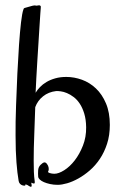

<svg xmlns="http://www.w3.org/2000/svg" viewBox="-20 -692 473 729"><path d="M134.8 -662.1Q134.3 -658.7 133.1 -640.1Q131.8 -621.6 130.1 -593.5Q128.4 -565.4 126.2 -531Q124 -496.6 121.8 -461.9Q119.6 -427.2 117.9 -395.3Q116.2 -363.3 115.2 -339.8Q121.6 -350.6 131.8 -361.3Q142.1 -372.1 156.5 -380.6Q170.9 -389.2 189.7 -394.5Q208.5 -399.9 231.9 -399.9Q261.7 -399.9 291.3 -389.2Q320.8 -378.4 344.2 -356.2Q367.7 -334 382.3 -299.6Q397 -265.1 397 -217.8Q397 -178.2 386.5 -146Q376 -113.8 359.1 -88.6Q342.3 -63.5 320.8 -44.9Q299.3 -26.4 277.3 -14.2Q255.4 -2 234.9 3.9Q214.4 9.8 199.2 9.8Q183.6 9.8 170.2 6.8Q156.7 3.9 146.7 -0.5Q136.7 -4.9 131.1 -10.3Q125.5 -15.6 125 -21Q124 -32.2 124.8 -44.9Q125.5 -57.6 133.8 -65.9Q141.6 -73.7 147.2 -75.2Q152.8 -76.7 158.2 -69.8Q163.6 -63 164.8 -54.7Q166 -46.4 163.1 -42Q161.6 -39.6 163.3 -37.8Q165 -36.1 168.7 -34.9Q172.4 -33.7 177 -33Q181.6 -32.2 186 -32.2Q202.6 -32.2 223.9 -45.7Q245.1 -59.1 263.7 -83Q282.2 -106.9 294.9 -139.2Q307.6 -171.4 307.1 -209Q306.6 -238.8 299.8 -261Q293 -283.2 282.7 -298.6Q272.5 -314 259.5 -323.7Q246.6 -333.5 234.1 -338.6Q221.7 -343.8 210.7 -345.2Q199.7 -346.7 192.9 -346.2Q164.1 -342.8 143.6 -326.4Q123 -310.1 113.8 -285.2Q112.3 -233.4 110.1 -180.9Q107.9 -128.4 107.9 -83Q107.9 -60.5 108.6 -40Q109.4 -19.5 111.8 -3.9Q112.3 1 111.6 2.9Q110.8 4.9 108.9 4.9Q106.9 4.9 104.5 3.9Q102.1 2.9 100.1 2Q98.1 1 99.1 4.4Q100.1 7.8 100.3 11.5Q100.6 15.1 98.9 16.8Q97.2 18.6 89.8 14.2Q85.9 10.7 80.3 9Q74.7 7.3 76.2 11.2Q76.7 12.7 73.2 12.9Q69.8 13.2 65.2 11.7Q60.5 10.3 56.4 6.3Q52.2 2.4 50.8 -4.9Q48.3 -20 46.1 -37.4Q43.9 -54.7 42.5 -75.4Q41 -96.2 40 -121.3Q39.1 -146.5 39.1 -178.2Q39.1 -202.1 39.3 -230.2Q39.6 -258.3 41 -292Q43 -353 45.9 -412.6Q48.8 -472.2 52.2 -521.7Q55.7 -571.3 59.8 -606.9Q64 -642.6 68.8 -655.8Q69.8 -660.6 73 -661.6Q76.2 -662.6 85 -665Q93.3 -667.5 102.3 -669.9Q111.3 -672.4 116.2 -670.9Q118.2 -669.9 121.6 -670.9Q125 -671.9 128.2 -671.9Q131.3 -671.9 133.5 -669.9Q135.7 -668 134.8 -662.1Z"/></svg>

Font: Oregano
Style: Regular
Weight: 400
Version: Version 1.000